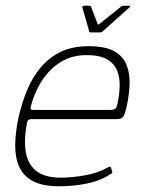

<svg xmlns="http://www.w3.org/2000/svg" viewBox="-20 -644 493 669"><path d="M45 -237Q56 -285 74 -329Q92 -373 121 -408Q150 -443 191 -463Q232 -483 289 -483Q348 -483 379 -465Q410 -447 421.5 -416.5Q433 -386 431.5 -349.5Q430 -313 422 -276Q415 -242 407.5 -235.5Q400 -229 389 -229H88Q87 -229 81.5 -227.5Q76 -226 74 -216Q63 -160 69.5 -116.5Q76 -73 105.5 -49Q135 -25 192 -25Q228 -25 273 -32.5Q318 -40 353 -59Q355 -61 360.5 -62.5Q366 -64 367 -59L371 -45Q372 -43 371 -41.5Q370 -40 366 -38Q330 -14 283 -4.5Q236 5 186 5Q127 5 93.5 -13.5Q60 -32 46 -65Q32 -98 33 -142Q34 -186 45 -237ZM389 -281Q396 -313 397 -343Q398 -373 388 -398Q378 -423 352.5 -437.5Q327 -452 282 -452Q238 -452 204.5 -435Q171 -418 147.5 -391Q124 -364 109.5 -333.5Q95 -303 88 -275Q86 -268 87 -264.5Q88 -261 97 -261Q164 -261 230.5 -261Q297 -261 364 -261Q375 -261 380.5 -264.5Q386 -268 389 -281ZM295 -531Q291 -531 291 -534L267 -618Q266 -620 268 -622Q270 -624 273 -624H293Q297 -624 297 -621L320 -561Q322 -556 327 -561L402 -621Q405 -624 410 -624H431Q434 -624 433.5 -622Q433 -620 431 -618L337 -534Q334 -531 329 -531Z"/></svg>

Font: Glory Thin Thin
Style: Italic
Weight: 250
Italic angle: -12°
Version: Version 1.011